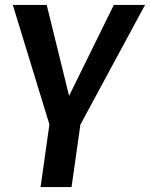

<svg xmlns="http://www.w3.org/2000/svg" viewBox="-20 -502 610 781"><path d="M271 259 307 5 570 -482H443L261 -112L170 -482H32L181 4L145 259Z"/></svg>

Font: Cantarell
Style: BoldOblique
Weight: 700
Italic angle: -8°
Designer: Dave Crossland
Version: Version 0.024